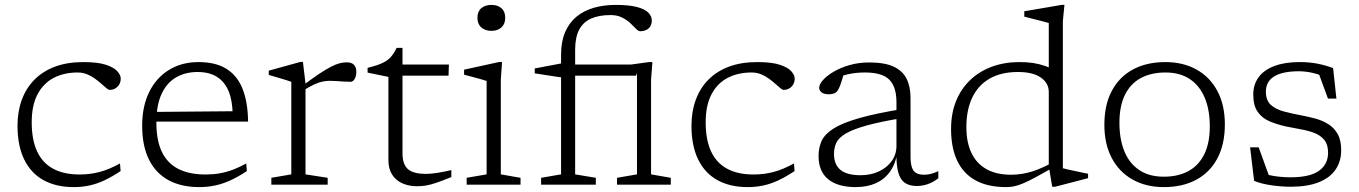

<svg xmlns="http://www.w3.org/2000/svg" viewBox="-20 -754 5548 784"><path d="M320 -500.5Q379.5 -500.5 412.5 -489.5Q445.5 -478.5 459.2 -463Q473 -447.5 473 -433Q473 -420 467 -409.5Q461 -399 451 -393Q441 -387 428 -387Q423 -387 414.2 -394.2Q405.5 -401.5 393.8 -412Q382 -422.5 367.2 -433.2Q352.5 -444 335 -451Q317.5 -458 297 -458Q241.5 -458 199.2 -436Q157 -414 133.2 -368.8Q109.5 -323.5 109.5 -254.5Q109.5 -182.5 131.8 -135.2Q154 -88 197.5 -64.8Q241 -41.5 305 -41.5Q348 -41.5 386.8 -51.8Q425.5 -62 470 -86.5L472.5 -55.5Q438 -32.5 407.2 -18Q376.5 -3.5 346 3.2Q315.5 10 281 10Q209.5 10 158 -18.2Q106.5 -46.5 79 -102.5Q51.5 -158.5 51.5 -240.5Q51.5 -298.5 69 -346.2Q86.5 -394 120.5 -428.5Q154.5 -463 204.5 -481.8Q254.5 -500.5 320 -500.5Z M790.5 -500.5Q861.5 -500.5 905.8 -472.2Q950 -444 971 -390Q992 -336 993 -257.5H612L609 -297L955 -300L930 -286.5Q929.5 -342 913.8 -380.8Q898 -419.5 866.5 -439.8Q835 -460 787 -460Q736.5 -460 698.5 -437.8Q660.5 -415.5 639.5 -369.8Q618.5 -324 618.5 -253.5Q618.5 -180.5 641 -133.8Q663.5 -87 708.2 -64.2Q753 -41.5 819.5 -41.5Q850 -41.5 877.2 -46.2Q904.5 -51 931 -61Q957.5 -71 985.5 -86.5L988 -55.5Q953.5 -32.5 922 -18Q890.5 -3.5 859.2 3.2Q828 10 793.5 10Q720.5 10 668.2 -18.2Q616 -46.5 588.2 -102.5Q560.5 -158.5 560.5 -241Q560.5 -319.5 589 -377.8Q617.5 -436 669.5 -468.2Q721.5 -500.5 790.5 -500.5Z M1397 -499.5Q1415.5 -499.5 1425.2 -489.5Q1435 -479.5 1435 -461.5Q1435 -443.5 1428.2 -431.8Q1421.5 -420 1411.5 -420Q1397 -420 1383 -421Q1369 -422 1355.2 -423Q1341.5 -424 1327 -424Q1313 -424 1297.5 -421Q1282 -418 1262.5 -409Q1243 -400 1215.5 -382.5L1203 -394.5Q1248.5 -429 1279.2 -449.8Q1310 -470.5 1331 -481.2Q1352 -492 1367.2 -495.8Q1382.5 -499.5 1397 -499.5ZM1227.5 -412.5V-42L1318 -28V0H1088V-28L1169.5 -42V-420Q1163 -422.5 1148.5 -427Q1134 -431.5 1115 -437Q1096 -442.5 1077.5 -448V-465.5L1206 -501H1217Z M1623.5 -128.5Q1623.5 -83.5 1645.2 -63.8Q1667 -44 1720 -44Q1739.5 -44 1765.2 -48Q1791 -52 1823 -59.5V-31Q1785 -15.5 1760.5 -7.2Q1736 1 1718.5 3.8Q1701 6.5 1682.5 6.5Q1650.5 6.5 1623.8 -5Q1597 -16.5 1581.5 -40.5Q1566 -64.5 1566 -101V-440L1481 -457.5V-477Q1503.5 -482.5 1519.8 -488Q1536 -493.5 1548.2 -500Q1560.5 -506.5 1569.2 -514.5Q1578 -522.5 1585.2 -533.2Q1592.5 -544 1599.5 -558.5H1623.5V-473ZM1595.5 -445 1596 -490.5H1813L1811.5 -445Z M1986.5 -628Q1961 -628 1945.2 -642Q1929.5 -656 1929.5 -681.5Q1929.5 -707 1945.2 -720.5Q1961 -734 1986.5 -734Q2012 -734 2027.5 -720.5Q2043 -707 2043 -681.5Q2043 -656 2027.5 -642Q2012 -628 1986.5 -628ZM2030 -500.5 2025 -429V-42L2105.5 -28V0H1885.5V-28L1967 -42V-423.5Q1961.5 -425.5 1945.5 -430Q1929.5 -434.5 1910 -439.8Q1890.5 -445 1875 -449V-469.5L2016.5 -500.5Z M2577 -445H2292.5L2267.5 -438.5L2163.5 -454.5V-474.5L2274.5 -495.5L2300 -490.5H2556.5L2630 -500.5H2644L2638.5 -429V-42L2719 -28V0H2499.5V-28L2581 -42V-456ZM2328.5 -42 2413 -28V0H2189.5V-28L2271 -42V-530.5Q2271 -584 2287.5 -622.5Q2304 -661 2334 -685.8Q2364 -710.5 2404.5 -722.2Q2445 -734 2494 -734Q2548 -734 2580.5 -725.5Q2613 -717 2627.2 -702.5Q2641.5 -688 2641.5 -670.5Q2641.5 -657 2635.8 -647Q2630 -637 2619.2 -631.8Q2608.5 -626.5 2594.5 -626.5Q2586.5 -626.5 2577 -636.5Q2567.5 -646.5 2553.8 -659.5Q2540 -672.5 2520.2 -682.5Q2500.5 -692.5 2473 -692.5Q2425 -692.5 2392.8 -677.8Q2360.5 -663 2344.5 -631.8Q2328.5 -600.5 2328.5 -550.5Z M3072 -500.5Q3131.5 -500.5 3164.5 -489.5Q3197.5 -478.5 3211.2 -463Q3225 -447.5 3225 -433Q3225 -420 3219 -409.5Q3213 -399 3203 -393Q3193 -387 3180 -387Q3175 -387 3166.2 -394.2Q3157.5 -401.5 3145.8 -412Q3134 -422.5 3119.2 -433.2Q3104.5 -444 3087 -451Q3069.5 -458 3049 -458Q2993.5 -458 2951.2 -436Q2909 -414 2885.2 -368.8Q2861.5 -323.5 2861.5 -254.5Q2861.5 -182.5 2883.8 -135.2Q2906 -88 2949.5 -64.8Q2993 -41.5 3057 -41.5Q3100 -41.5 3138.8 -51.8Q3177.5 -62 3222 -86.5L3224.5 -55.5Q3190 -32.5 3159.2 -18Q3128.5 -3.5 3098 3.2Q3067.5 10 3033 10Q2961.5 10 2910 -18.2Q2858.5 -46.5 2831 -102.5Q2803.5 -158.5 2803.5 -240.5Q2803.5 -298.5 2821 -346.2Q2838.5 -394 2872.5 -428.5Q2906.5 -463 2956.5 -481.8Q3006.5 -500.5 3072 -500.5Z M3671.5 -310 3665 -272Q3574 -257 3518.5 -241.5Q3463 -226 3434 -209Q3405 -192 3395.2 -171.5Q3385.5 -151 3385.5 -125.5Q3385.5 -82 3412 -60.2Q3438.5 -38.5 3494 -38.5Q3535.5 -38.5 3568.8 -54Q3602 -69.5 3621.2 -96.5Q3640.5 -123.5 3640.5 -158V-337Q3640.5 -399 3611.5 -428.5Q3582.5 -458 3512 -458Q3481 -458 3454.8 -453.2Q3428.5 -448.5 3402 -438.5L3427.5 -461Q3423.5 -446 3419.8 -432.8Q3416 -419.5 3412 -408.8Q3408 -398 3403.5 -389.5Q3397.5 -377 3387 -373Q3376.5 -369 3364.5 -369Q3344.5 -369 3334.8 -376.8Q3325 -384.5 3325 -395.5Q3325 -409.5 3340.5 -427Q3356 -444.5 3383.8 -461Q3411.5 -477.5 3448.8 -488.2Q3486 -499 3529 -499Q3592.5 -499 3629.2 -481.8Q3666 -464.5 3682 -432.2Q3698 -400 3698 -354.5V-116Q3698 -86.5 3703.8 -70Q3709.5 -53.5 3722 -47Q3734.5 -40.5 3754.5 -40.5Q3768 -40.5 3781.2 -44Q3794.5 -47.5 3811.5 -55V-26Q3790 -9.5 3768 -2Q3746 5.5 3723.5 5.5Q3694.5 5.5 3675.5 -7Q3656.5 -19.5 3648 -49.5Q3639.5 -79.5 3640.5 -132L3645 -133.5Q3637 -85 3614.2 -53.2Q3591.5 -21.5 3556 -5.8Q3520.5 10 3474.5 10Q3401 10 3361.8 -22Q3322.5 -54 3322.5 -117Q3322.5 -151.5 3335 -178.8Q3347.5 -206 3383.5 -229Q3419.5 -252 3488.8 -271.8Q3558 -291.5 3671.5 -310Z M4262.5 -378.5Q4262.5 -414.5 4230.2 -437.2Q4198 -460 4136.5 -460Q4068 -460 4021 -433Q3974 -406 3950 -355.5Q3926 -305 3926 -235Q3926 -173.5 3946.5 -130Q3967 -86.5 4007.8 -63.5Q4048.5 -40.5 4109 -40.5Q4152.5 -40.5 4196.8 -54.5Q4241 -68.5 4295 -100.5V-79Q4244.5 -49.5 4211.8 -31.8Q4179 -14 4157.2 -5Q4135.5 4 4120 7Q4104.5 10 4088.5 10Q4013.5 10 3963.5 -17.5Q3913.5 -45 3888.5 -98Q3863.5 -151 3863.5 -227Q3863.5 -291 3884 -341.5Q3904.5 -392 3942 -427.5Q3979.5 -463 4030.5 -481.8Q4081.5 -500.5 4142 -500.5Q4173.5 -500.5 4198.5 -496.8Q4223.5 -493 4248 -484.5Q4272.5 -476 4302 -462L4262.5 -434V-660Q4256.5 -662 4238 -666.8Q4219.5 -671.5 4198.2 -677Q4177 -682.5 4162.5 -686V-708L4315 -734H4326.5L4320 -668V-67Q4324.5 -65.5 4338 -62.5Q4351.5 -59.5 4368.2 -56Q4385 -52.5 4400 -49.2Q4415 -46 4423 -44.5V-26.5L4288.5 8.5H4276.5L4262.5 -75.5Z M4732 -32.5Q4790 -32.5 4832 -55Q4874 -77.5 4897 -123.2Q4920 -169 4920 -238Q4920 -306 4899.2 -355.2Q4878.5 -404.5 4838.2 -431.2Q4798 -458 4739 -458Q4681 -458 4638.8 -435.5Q4596.5 -413 4573.8 -367.2Q4551 -321.5 4551 -252.5Q4551 -185 4571.5 -135.5Q4592 -86 4632.5 -59.2Q4673 -32.5 4732 -32.5ZM4732.5 10Q4659.5 10 4604.8 -20.8Q4550 -51.5 4519.8 -108.5Q4489.5 -165.5 4489.5 -244.5Q4489.5 -325.5 4519.8 -382.8Q4550 -440 4606 -470.2Q4662 -500.5 4738.5 -500.5Q4811.5 -500.5 4866.2 -469.8Q4921 -439 4951.2 -382Q4981.5 -325 4981.5 -246Q4981.5 -165 4951.2 -107.8Q4921 -50.5 4865 -20.2Q4809 10 4732.5 10Z M5286.5 -500.5Q5326.5 -500.5 5358.8 -494.2Q5391 -488 5423.5 -476L5437 -351.5H5402.5L5359 -470L5409.5 -432Q5373 -448.5 5342.5 -455.8Q5312 -463 5284 -463Q5217 -463 5183 -442Q5149 -421 5149 -380Q5149 -344 5169.2 -325.8Q5189.5 -307.5 5222.5 -298.8Q5255.5 -290 5293.5 -283Q5322.5 -277.5 5351.2 -269.8Q5380 -262 5403.8 -247.2Q5427.5 -232.5 5442 -207Q5456.5 -181.5 5456.5 -140.5Q5456.5 -94.5 5433.2 -61Q5410 -27.5 5364.2 -9.5Q5318.5 8.5 5250 8.5Q5213 8.5 5171.2 2.5Q5129.5 -3.5 5101 -15.5L5084.5 -152.5H5119.5L5168.5 -17.5L5124.5 -50.5Q5142 -43.5 5163.8 -38.8Q5185.5 -34 5208 -32Q5230.5 -30 5249.5 -30Q5328.5 -30 5365.8 -56.5Q5403 -83 5403 -130.5Q5403 -164 5387.2 -183Q5371.5 -202 5346 -211.5Q5320.5 -221 5290.5 -226.2Q5260.5 -231.5 5231.5 -237.5Q5193.5 -246 5163.2 -259Q5133 -272 5115.2 -297.8Q5097.5 -323.5 5097.5 -368Q5097.5 -409 5119.5 -438.8Q5141.5 -468.5 5183.8 -484.5Q5226 -500.5 5286.5 -500.5Z"/></svg>

Font: Newsreader 9pt Light
Style: Regular
Weight: 300
Designer: Hugues Gentile
Foundry: Production Type
Version: Version 1.003